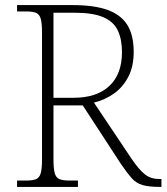

<svg xmlns="http://www.w3.org/2000/svg" viewBox="-20 -734 654 754"><path d="M47 0V-25H84Q108 -25 121.5 -30.5Q135 -36 140 -54Q145 -72 145 -108V-606Q145 -643 140 -660.5Q135 -678 121.5 -683.5Q108 -689 84 -689H47V-714H265Q350 -714 402.5 -695Q455 -676 480 -636Q505 -596 505 -530Q505 -473 484 -432.5Q463 -392 428 -367Q393 -342 349 -331L497 -110Q527 -66 550 -48.5Q573 -31 605 -31H614V0H608Q564 0 539 -7.5Q514 -15 496.5 -35Q479 -55 455 -90L305 -320H190V-108Q190 -72 195 -54Q200 -36 213.5 -30.5Q227 -25 252 -25H286V0ZM269 -350Q360 -350 409.5 -396.5Q459 -443 459 -529Q459 -580 442.5 -614.5Q426 -649 385.5 -666.5Q345 -684 273 -684H190V-350Z"/></svg>

Font: Noto Rashi Hebrew ExtraLight
Style: Regular
Weight: 250
Version: Version 1.006